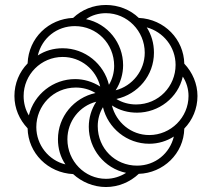

<svg xmlns="http://www.w3.org/2000/svg" viewBox="-20 -743 852 772"><path d="M406 9C456 9 503 -11 538 -44C636 -47 719 -125 721 -226C754 -260 774 -306 774 -357C774 -406 754 -452 721 -487C719 -584 642 -666 538 -671C504 -704 456 -723 406 -723C355 -723 309 -704 274 -671C176 -667 95 -591 91 -488C58 -454 38 -408 38 -357C38 -307 58 -262 91 -227C93 -127 173 -48 274 -43C309 -11 356 9 406 9ZM445 -380C465 -411 475 -446 475 -481C475 -570 413 -648 326 -666C349 -682 377 -690 406 -690C491 -690 562 -619 562 -531C562 -459 512 -397 445 -380ZM418 -402C398 -486 322 -549 232 -549C195 -549 161 -539 132 -520C149 -591 209 -638 281 -638C369 -638 439 -568 439 -478C439 -452 432 -425 418 -402ZM527 -323C500 -323 472 -330 448 -345C535 -364 599 -440 599 -531C599 -569 589 -603 570 -633C636 -615 686 -555 686 -482C686 -396 618 -323 527 -323ZM96 -279C82 -302 75 -329 75 -357C75 -443 145 -514 232 -514C305 -514 366 -464 383 -395C351 -415 317 -425 282 -425C194 -425 117 -364 96 -279ZM580 -200C507 -200 447 -251 430 -319C461 -299 495 -290 531 -290C618 -290 696 -350 715 -435C730 -412 738 -385 738 -357C738 -271 667 -200 580 -200ZM243 -82C176 -98 126 -160 126 -232C126 -318 194 -391 285 -391C312 -391 340 -384 364 -369C277 -350 213 -274 213 -183C213 -146 223 -111 243 -82ZM406 -24C321 -24 251 -95 251 -183C251 -256 300 -317 367 -334C347 -303 337 -269 337 -233C337 -144 400 -66 487 -48C463 -33 436 -24 406 -24ZM531 -77C443 -77 373 -146 373 -236C373 -263 380 -289 394 -312C414 -228 490 -165 580 -165C617 -165 651 -176 679 -194C663 -127 605 -77 531 -77Z"/></svg>

Font: Noto Sans Armenian Condensed Light
Style: Regular
Weight: 300
Width: 3
Designer: Monotype Design Team
Foundry: Monotype Imaging Inc.
Version: Version 2.008